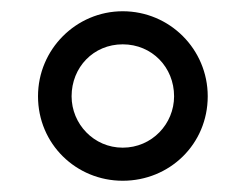

<svg xmlns="http://www.w3.org/2000/svg" viewBox="-20 -734 440 343"><path d="M47.9 -562C47.9 -476.6 116.2 -411.1 199.2 -411.1C283.2 -411.1 351.1 -476.6 351.1 -562C351.1 -646 283.2 -713.9 199.2 -713.9C116.2 -713.9 47.9 -646 47.9 -562ZM107.9 -562C107.9 -613.8 147 -654.8 199.2 -654.8C251.5 -654.8 291 -613.8 291 -562C291 -512.7 251.5 -470.2 199.2 -470.2C147.5 -470.2 107.9 -512.7 107.9 -562Z"/></svg>

Font: The Erased English
Style: Regular
Weight: 400
Designer: Monotype Design team + ligartures altered by 180 Amsterdam
Foundry: Monotype Imaging Inc.
Version: Version 1.030;Glyphs 3.1.2 (3151)